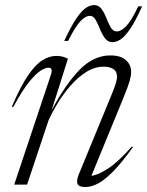

<svg xmlns="http://www.w3.org/2000/svg" viewBox="-20 -746 594 776"><path d="M33 -312.5 28 -315Q63 -397 93.5 -441.5Q124 -486 152 -503Q180 -520 207.5 -520Q223 -520 233.5 -517Q244 -514 254.5 -508.5L188.5 -300Q246 -407.5 302.5 -464.8Q359 -522 426 -522Q468 -522 489 -503Q510 -484 510 -455.5Q510 -439.5 504.2 -419.2Q498.5 -399 480 -353.5L349.5 -35.5Q375.5 -38 417 -65Q458.5 -92 513 -154L517 -151Q472.5 -89 438 -53.8Q403.5 -18.5 376 -4.2Q348.5 10 324.5 10Q299 10 293.5 -2.5Q288 -15 298 -40L424.5 -347.5Q441.5 -387.5 447.2 -406.2Q453 -425 453 -435.5Q453 -457.5 438 -467Q423 -476.5 400 -476.5Q362.5 -476.5 328.2 -454.8Q294 -433 264.8 -399.5Q235.5 -366 213 -328.8Q190.5 -291.5 176.5 -260.5L89.5 0H37.5L186.5 -446Q195 -472.5 175 -472.5Q164.5 -472.5 145.2 -461Q126 -449.5 98 -415.2Q70 -381 33 -312.5ZM554.5 -720.5Q526.5 -658.5 504.8 -627.2Q483 -596 466 -585.8Q449 -575.5 435 -575.5Q416 -575.5 404.2 -591.5Q392.5 -607.5 384 -628.8Q375.5 -650 366.5 -666Q357.5 -682 343 -682Q326 -682 305.5 -660.8Q285 -639.5 255 -580.5H239.5Q268.5 -642.5 290.2 -673.8Q312 -705 328.8 -715.2Q345.5 -725.5 360 -725.5Q379 -725.5 390.5 -709.5Q402 -693.5 410.2 -672.2Q418.5 -651 427.8 -635Q437 -619 452 -619Q469.5 -619 490 -640.2Q510.5 -661.5 539 -720.5Z"/></svg>

Font: Newsreader Display Light
Style: Italic
Weight: 300
Italic angle: -17°
Designer: Hugues Gentile
Foundry: Production Type
Version: Version 1.001